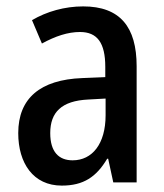

<svg xmlns="http://www.w3.org/2000/svg" viewBox="-20 -570 514 600"><path d="M240 -550C182 -550 126 -534 80 -507L111 -434C153 -457 192 -470 230 -470C284 -470 309 -436 309 -361V-329L237 -326C106 -321 37 -263 37 -154C37 -60 84 10 173 10C241 10 281 -17 315 -74H318L334 0H407V-363C407 -486 355 -550 240 -550ZM256 -259 310 -262V-210C310 -120 268 -69 207 -69C164 -69 137 -95 137 -154C137 -219 172 -255 256 -259Z"/></svg>

Font: Noto Sans Sinhala Condensed Medium
Style: Regular
Weight: 500
Width: 3
Designer: Jelle Bosma - Monotype Design Team
Foundry: Monotype Imaging Inc.
Version: Version 2.006